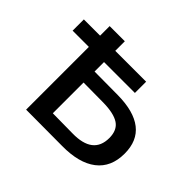

<svg xmlns="http://www.w3.org/2000/svg" viewBox="-127 -695 861 861"><g transform="rotate(45 303.0 -264.5)"><path d="M22 -397.9V-469.2H125V-529.8H221.2V-469.2H417V-397.9H221.2V-337.9L370.1 -336.9Q472.2 -335.9 524.7 -294.9Q577.1 -253.9 577.1 -172.9Q577.1 -86.9 519.5 -42.5Q461.9 2 354 1L125 0V-397.9ZM221.2 -73.2 347.2 -71.8Q479 -69.8 479 -173.8Q479 -223.6 447 -244.9Q415 -266.1 347.2 -267.1L221.2 -268.1Z"/></g></svg>

Font: Montserrat Medium
Style: Regular
Weight: 500
Designer: Julieta Ulanovsky
Foundry: Julieta Ulanovsky
Version: Version 7.200